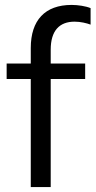

<svg xmlns="http://www.w3.org/2000/svg" viewBox="-20 -760 388 780"><path d="M105 0H186V-439H326V-502H186V-558C186 -635 221 -672 283 -672C307 -672 332 -666 348 -660V-727C329 -735 297 -740 271 -740C163 -740 105 -678 105 -565V-502H7V-439H105Z"/></svg>

Font: Poppy and Pepper
Style: Regular
Weight: 400
Designer: Thy Ha
Foundry: Thy Ha
Version: Version 0.001;Glyphs 3.2 (3227)